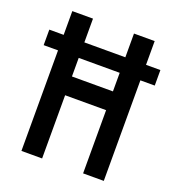

<svg xmlns="http://www.w3.org/2000/svg" viewBox="-132 -836 865 942"><g transform="rotate(20 300.0 -365.0)"><path d="M85 0V-525H10V-606H85V-730H193V-606H407V-730H515V-606H590V-525H515V0H407V-330H193V0ZM193 -428H407V-525H193Z"/></g></svg>

Font: Tiny SemiBold
Style: Regular
Weight: 600
Designer: Philipp Nurullin, Konstantin Bulenkov
Foundry: JetBrains
Version: Version 2.251; ttfautohint (v1.8.4.7-5d5b)